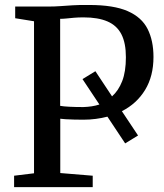

<svg xmlns="http://www.w3.org/2000/svg" viewBox="-20 -770 676 790"><path d="M38 0V-47L120 -57V-682.5L42.5 -695V-743H175Q205 -743 228.5 -744.8Q252 -746.5 278.8 -748.2Q305.5 -750 347 -749.5Q448 -749.5 505.5 -724.2Q563 -699 587.2 -651Q611.5 -603 611.5 -535.5Q611.5 -456.5 577 -400Q542.5 -343.5 481.5 -312.5L548 -212.5L495 -180L422 -290Q399 -284 374.2 -280.8Q349.5 -277.5 323 -277.5Q305.5 -277.5 285.2 -278Q265 -278.5 248.8 -279.5Q232.5 -280.5 228 -281.5V-58L361.5 -47V0ZM322.5 -329.5Q340.5 -330 357 -332.5Q373.5 -335 389 -340L319.5 -444.5L372.5 -477L441 -373.5Q467.5 -397 482.8 -436.2Q498 -475.5 498 -534.5Q498 -593 479.5 -629Q461 -665 422.2 -681.8Q383.5 -698.5 324 -698.5Q302 -698.5 284.8 -697Q267.5 -695.5 253.8 -694Q240 -692.5 227.5 -692.5V-334.5Q241 -332 265.5 -330.8Q290 -329.5 322.5 -329.5Z"/></svg>

Font: Merriweather 28pt
Style: Regular
Weight: 400
Version: Version 2.100